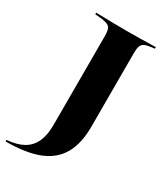

<svg xmlns="http://www.w3.org/2000/svg" viewBox="-233 -657 816 935"><g transform="rotate(30 175.0 -189.0)"><path d="M117.7 -201.6V-492.7Q117.7 -530.6 107.3 -542.3Q96.8 -554 62.1 -558.9L24.2 -562.1V-571Q41.9 -571 66.9 -570.2Q91.9 -569.4 123 -569Q154 -568.5 187.9 -568.5H199.2H212.1Q242.7 -568.5 270.6 -569Q298.4 -569.4 321.4 -570.2Q344.4 -571 359.7 -571V-562.1L338.7 -559.7Q314.5 -556.5 302.8 -550.4Q291.1 -544.4 286.3 -531.5Q281.5 -518.5 281.5 -492.7V-201.6ZM-44.4 192.7V183.9Q9.7 179.8 46 160.1Q82.3 140.3 100 102.4Q117.7 64.5 117.7 6.5V-201.6H281.5V-77.4Q281.5 15.3 247.6 75.4Q213.7 135.5 141.9 164.1Q70.2 192.7 -44.4 192.7Z"/></g></svg>

Font: Playfair 144pt SemiExpanded Black
Style: Regular
Weight: 900
Width: 6
Designer: Claus Eggers Sørensen
Foundry: Claus Eggers Sørensen
Version: Version 2.203